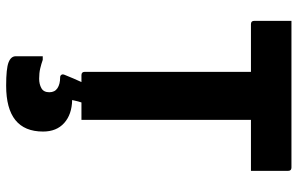

<svg xmlns="http://www.w3.org/2000/svg" viewBox="-196 -544 991 640"><g transform="rotate(90 300.0 -224.5)"><path d="M380 0H322Q320 6 318.5 11.5Q317 17 316 22L314 31Q362 32 390.5 57.5Q419 83 419 128Q419 251 266 251Q209 251 188.5 243Q168 235 168 219V129H180Q194 134 209 137.5Q224 141 243 141Q261 141 274.5 133.5Q288 126 288 107Q288 89 274.5 80Q261 71 238 71Q233 71 230 67Q227 63 230 56Q236 41 242 27Q248 13 254 0H231Q220 0 220 -11V-565H61Q50 -565 50 -576V-700H539Q550 -700 550 -689V-565H380Z"/></g></svg>

Font: Recursive Mn Lnr St XBd
Style: Regular
Weight: 800
Monospace: yes
Version: Version 1.079;hotconv 1.0.112;makeotfexe 2.5.65598; ttfautoh